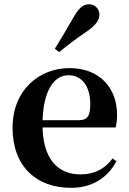

<svg xmlns="http://www.w3.org/2000/svg" viewBox="-20 -875 612 911"><path d="M316.2 16.2C415.4 16.2 489.6 -29.4 532.1 -109.9L514.2 -123.2C478.5 -75.9 432.1 -47.5 361.4 -47.5C257.6 -47.5 181.7 -117.3 181.7 -282.7C181.7 -444.8 236.5 -518 304.1 -518C367.5 -518 408.3 -468.1 408.3 -380.4C408.3 -325.7 395.6 -304.6 353.4 -304.6H98.1V-270.2H528.7C533.4 -288.1 535.4 -306.2 535.4 -330.9C535.4 -454.7 455.8 -551.9 309.4 -551.9C167.3 -551.9 39.6 -448.8 39.6 -268.8C39.6 -83.9 154.3 16.2 316.2 16.2ZM240.1 -643.7 261 -627.8C296.3 -656.7 331.7 -684.8 391.6 -725.6C432.9 -753.6 451.7 -779.2 451.7 -805.7C451.7 -836.1 426.7 -854.8 403.2 -854.8C374.8 -854.8 354.1 -836.8 330 -794.7C291.4 -726.8 265.9 -685.5 240.1 -643.7Z"/></svg>

Font: Source Han Serif CN VF
Style: Regular
Weight: 250
Designer: Ryoko NISHIZUKA 西塚涼子 (kana & ideographs); Frank Grießhammer (Latin, Greek & Cyrillic); Wenlong ZHANG 张文龙 (bopomofo); San
Foundry: Adobe
Version: Version 2.002;hotconv 1.1.0;makeotfexe 2.6.0